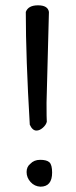

<svg xmlns="http://www.w3.org/2000/svg" viewBox="-20 -733 287 722"><path d="M123 -713Q86 -713 77 -688Q77 -516 92 -264Q102 -242 117 -242Q129 -242 141 -252.5Q153 -263 156 -275Q155 -286 155 -347L164 -688Q160 -713 123 -713ZM131 -132Q108 -132 94 -117Q80 -106 80 -86Q80 -65 95 -48.5Q110 -32 132 -31Q176 -31 176 -84Q176 -113 166 -122.5Q156 -132 131 -132Z"/></svg>

Font: Patrick Hand SC
Style: Regular
Weight: 400
Designer: Patrick Wagesreiter
Foundry: Patrick Wagesreiter
Version: Version 2.001; ttfautohint (v1.8.2)